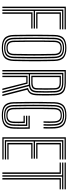

<svg xmlns="http://www.w3.org/2000/svg" viewBox="659 -1401 748 2106"><g transform="rotate(90 1033.0 -348.0)"><path d="M52.9 0V-696H301.4V-682.5H68.6V0ZM115.6 0V-330.4H292.9V-316.7H131.1V0ZM84.3 0V-668.8H301.4V-655.2H99.9V-357.6H292.9V-343.9H99.9V0ZM115.6 -371.1V-641.6H301.4V-628.1H131.1V-384.8H292.9V-371.1Z M506.3 6.2Q432.4 6.2 398.3 -23.6Q364.2 -53.4 362.9 -125.4Q361.9 -187.2 361.4 -242Q360.9 -296.9 360.9 -349.3Q360.9 -401.8 361.4 -455.9Q361.9 -510 362.9 -570.6Q364.2 -642.8 398.4 -672.5Q432.6 -702.2 506.3 -702.2Q578.3 -702.2 612.9 -672.8Q647.5 -643.4 649.3 -570.6Q650.7 -517.8 651.4 -464.6Q652 -411.4 652 -356.6Q652 -301.7 651.4 -244.2Q650.7 -186.7 649.3 -125.4Q647.5 -52.8 613.1 -23.3Q578.7 6.2 506.3 6.2ZM506.3 -6.5Q571.7 -6.5 602 -33.6Q632.2 -60.8 633.6 -125.8Q634.9 -183.9 635.5 -239.7Q636.1 -295.5 636.1 -350.2Q636.1 -404.9 635.5 -459.5Q635 -514.1 633.6 -570.2Q632.2 -635.5 601.8 -662.5Q571.3 -689.5 506.3 -689.5Q440.4 -689.5 410.1 -662.4Q379.8 -635.2 378.6 -570.2Q377.5 -517.6 377 -465.8Q376.5 -413.9 376.6 -360.2Q376.6 -306.6 377.1 -248.5Q377.6 -190.5 378.6 -125.8Q379.8 -62 409.6 -34.2Q439.3 -6.5 506.3 -6.5ZM506.3 -19.2Q448.3 -19.2 421.7 -43.6Q395.2 -67.9 394.3 -125.6Q393.3 -185 392.8 -237.5Q392.3 -289.9 392.3 -341.3Q392.3 -392.7 392.8 -448.5Q393.3 -504.2 394.3 -570.2Q395.2 -628 421.7 -652.4Q448.2 -676.8 506.3 -676.8Q562.4 -676.8 589.4 -652.8Q616.5 -628.9 617.9 -569.9Q619.4 -514 620.1 -460.3Q620.8 -406.5 620.8 -352.6Q620.7 -298.7 620 -242.7Q619.3 -186.6 617.9 -126.2Q616.5 -67.7 589.9 -43.5Q563.3 -19.2 506.3 -19.2ZM506.3 -32.1Q555.3 -32.1 578.1 -53.5Q600.9 -74.9 602.2 -126.6Q603.6 -187.3 604.2 -243.7Q604.8 -300.1 604.8 -354Q604.8 -407.9 604.2 -461.3Q603.6 -514.7 602.2 -569.4Q601 -621.8 577.7 -642.8Q554.4 -663.9 506.3 -663.9Q455.2 -663.9 433 -641.9Q410.9 -619.8 409.9 -569.8Q408.6 -493.1 408 -425.7Q407.4 -358.3 407.9 -286.7Q408.4 -215 409.9 -126Q410.9 -75.9 433.3 -54Q455.7 -32.1 506.3 -32.1ZM506.3 -44.8Q464.1 -44.8 445.3 -63.8Q426.5 -82.7 425.7 -126.2Q424.7 -185.4 424.1 -240.9Q423.6 -296.4 423.6 -350.5Q423.6 -404.6 424.1 -458.9Q424.6 -513.1 425.7 -569.8Q426.5 -613.4 445.4 -632.3Q464.3 -651.2 506.3 -651.2Q548.4 -651.2 566.9 -632.1Q585.4 -613 586.6 -569Q588 -508.1 588.8 -454.5Q589.6 -400.9 589.6 -349.2Q589.6 -297.5 588.8 -243.3Q588 -189 586.6 -126.8Q585.6 -82.3 566.5 -63.6Q547.4 -44.8 506.3 -44.8ZM506.3 -57.8Q540.2 -57.8 555.2 -74Q570.3 -90.3 570.9 -128.1Q572.4 -211.5 572.8 -280.6Q573.2 -349.7 572.8 -418.1Q572.4 -486.5 570.9 -567.9Q570.3 -605.6 555.2 -621.9Q540.2 -638.2 506.3 -638.2Q472.4 -638.2 457.1 -622.2Q441.9 -606.3 441.2 -568.8Q440 -504.3 439.5 -450.1Q439 -396 439 -345.4Q439 -294.8 439.6 -242Q440.2 -189.1 441.2 -127.1Q441.9 -90.2 456.9 -74Q471.8 -57.8 506.3 -57.8Z M747.9 0V-696H890.1Q932.3 -696 961.9 -685.5Q991.6 -675 1007.7 -648.6Q1023.8 -622.3 1025.3 -574.8Q1026.5 -540.1 1026.9 -507.3Q1027.4 -474.5 1027 -442.1Q1026.7 -409.7 1025.3 -376Q1023.7 -333.4 1009.5 -309.6Q995.3 -285.9 963.9 -273L1033.8 0H1017.4L944.7 -281.4Q979.5 -290.4 993.8 -313.1Q1008.1 -335.9 1009.6 -376.4Q1011 -410.1 1011.4 -442.6Q1011.9 -475 1011.4 -507.6Q1011 -540.2 1009.6 -574.4Q1008.2 -615.8 994.4 -639.4Q980.6 -663 954.5 -672.8Q928.5 -682.5 890.1 -682.5H763.6V0ZM810.6 0V-276.1H875.7Q881.3 -276.1 886.7 -276.2Q892.1 -276.3 897.4 -276.3L968.5 0H952.2L885.7 -262.6Q883.4 -262.6 881 -262.6Q878.6 -262.6 876.1 -262.6H826.1V0ZM779.3 0V-668.8H890.1Q937.5 -668.8 964.7 -649.7Q991.9 -630.6 994 -573.8Q995.8 -524.7 996 -475.4Q996.2 -426.1 994 -377.1Q992.2 -336.9 975.9 -317.5Q959.7 -298.1 924.7 -292.1L1001 0H984.7L909 -290.6Q904.1 -290.1 899 -290Q893.8 -289.9 889.5 -289.9H794.9V0ZM794.9 -303.4H889.5Q933.8 -303.4 955.1 -319.7Q976.5 -336 978.3 -377.5Q980.3 -429 980.4 -475.1Q980.5 -521.2 978.3 -573.2Q976.4 -620.8 954.3 -638Q932.1 -655.2 890.1 -655.2H794.9ZM810.6 -317.1V-641.6H890.1Q923.8 -641.6 942.6 -627.7Q961.4 -613.7 962.6 -572.9Q963.9 -521.6 964.3 -477.7Q964.7 -433.9 962.7 -378Q961.4 -343.1 943.1 -330.1Q924.9 -317.1 889.5 -317.1ZM826.1 -330.6H889.5Q915.2 -330.6 930.6 -340Q946 -349.4 946.9 -378.7Q949 -437.1 948.5 -479.8Q948.1 -522.5 946.9 -572.5Q946.2 -606.3 930.9 -617.2Q915.6 -628.1 890.1 -628.1H826.1Z M1245.6 6.2Q1171.6 6.2 1136.8 -22.8Q1102.1 -51.8 1100.4 -121.9Q1098.7 -198.5 1098 -271.4Q1097.4 -344.2 1098 -418Q1098.7 -491.9 1100.6 -570.9Q1102.4 -639.5 1135 -670.8Q1167.7 -702.2 1245.1 -702.2Q1316.5 -702.2 1351 -673.4Q1385.4 -644.5 1388.8 -574.3Q1389.9 -553.4 1390.1 -532.2Q1390.4 -511 1390.1 -490.7Q1389.8 -470.4 1388.8 -451.7H1373.1Q1374.5 -479.1 1374.5 -509.3Q1374.6 -539.4 1373.1 -573.3Q1370.2 -637.8 1339.2 -663.7Q1308.3 -689.7 1245.1 -689.7Q1181.2 -689.7 1149.5 -663.4Q1117.7 -637.2 1116 -570.6Q1114.7 -514.7 1114.1 -458.2Q1113.5 -401.7 1113.5 -345.3Q1113.5 -288.8 1114.2 -233Q1114.9 -177.1 1116 -122.3Q1117.6 -60.3 1147.7 -33.3Q1177.8 -6.3 1245.6 -6.3Q1311.3 -6.3 1342.4 -32.5Q1373.6 -58.7 1375.8 -122.3Q1376.7 -147 1377 -173.6Q1377.4 -200.2 1377.3 -228.7Q1377.2 -257.1 1376.6 -286.6H1249.3V-300.4H1391.9Q1392.6 -270.7 1392.8 -241Q1393.1 -211.3 1392.9 -181.6Q1392.7 -151.9 1391.5 -121.7Q1389 -50.2 1353.2 -22Q1317.4 6.2 1245.6 6.2ZM1245.6 -18.6Q1187.6 -18.6 1160.4 -42.2Q1133.3 -65.9 1131.7 -122.7Q1130.6 -173.5 1129.9 -227.8Q1129.2 -282.2 1129.1 -338.9Q1129 -395.7 1129.7 -453.6Q1130.4 -511.5 1131.8 -569.4Q1133.4 -627 1159.6 -652.2Q1185.9 -677.4 1245.1 -677.4Q1301.7 -677.4 1328.3 -653.4Q1354.9 -629.5 1357.5 -572.9Q1358.7 -548.8 1359 -529.3Q1359.3 -509.7 1358.9 -491.2Q1358.5 -472.7 1357.4 -451.7H1341.7Q1342.8 -474.1 1343.2 -493Q1343.6 -511.8 1343.2 -530.6Q1342.8 -549.4 1341.8 -571.6Q1339.3 -621.2 1317.2 -643Q1295.1 -664.8 1245.1 -664.8Q1197 -664.8 1173 -643.9Q1149 -622.9 1147.4 -569.7Q1146 -515.2 1145.3 -461Q1144.6 -406.8 1144.7 -351.7Q1144.7 -296.6 1145.4 -239.7Q1146 -182.8 1147.4 -123.1Q1148.6 -74.3 1171.4 -52.8Q1194.1 -31.2 1245.6 -31.2Q1296.9 -31.2 1319.8 -52.7Q1342.8 -74.2 1344.5 -123.5Q1345.1 -141 1345.4 -162.4Q1345.7 -183.8 1345.8 -208.2Q1346 -232.6 1345.6 -259.4H1249.3V-273.1H1361.3Q1361.7 -231.8 1361.4 -192.9Q1361 -154 1360.1 -122.8Q1358.2 -65.2 1330.4 -41.9Q1302.6 -18.6 1245.6 -18.6ZM1245.6 -43.7Q1202.6 -43.7 1183.3 -62.1Q1164 -80.6 1163 -123.4Q1161.2 -204.2 1160.7 -275.8Q1160.1 -347.5 1160.7 -418.6Q1161.4 -489.6 1163 -568.9Q1164 -613.5 1183 -632.9Q1202.1 -652.3 1245.1 -652.3Q1287.1 -652.3 1305.6 -632.9Q1324 -613.4 1326.1 -570.8Q1327.7 -537.8 1327.7 -511.7Q1327.7 -485.5 1326.1 -451.7H1310.4Q1311.5 -470.7 1311.9 -489Q1312.3 -507.3 1312 -527Q1311.7 -546.7 1310.6 -569.4Q1308.8 -607.1 1293.7 -623.4Q1278.7 -639.8 1245.1 -639.8Q1210.8 -639.8 1195.3 -623.1Q1179.7 -606.5 1178.7 -568Q1177.3 -508.7 1176.7 -453.9Q1176 -399.1 1176 -345.7Q1176 -292.2 1176.7 -237.7Q1177.3 -183.1 1178.6 -124.3Q1179.4 -88.5 1194.6 -72.4Q1209.9 -56.2 1245.6 -56.2Q1280.8 -56.2 1296.7 -72.1Q1312.7 -88 1314 -125.4Q1314.4 -141.6 1314.5 -159.3Q1314.7 -176.9 1314.5 -195.5Q1314.4 -214 1313.9 -232.4H1249.3V-245.9H1329.9Q1330.4 -206.9 1330.3 -174.8Q1330.1 -142.7 1329.6 -124.3Q1328.2 -80.2 1308.1 -61.9Q1287.9 -43.7 1245.6 -43.7Z M1485.4 0V-696H1729.3V-682.5H1501.1V-13.5H1729.3V0ZM1548.1 -54.4V-330.4H1720.6V-316.7H1563.6V-67.9H1729.3V-54.4ZM1516.8 -27.2V-668.8H1729.3V-655.2H1532.4V-357.6H1720.6V-343.9H1532.4V-40.8H1729.3V-27.2ZM1548.1 -371.1V-641.6H1729.3V-628.1H1563.6V-384.8H1720.6V-371.1Z M1902.4 0V-655.2H1762.9V-668.8H2057V-655.2H1917.9V0ZM1871.1 0V-628.1H1762.9V-641.6H1886.8V0ZM1933.5 0V-641.6H2057V-628.1H1949.2V0ZM1762.9 -682.5V-696H2057V-682.5Z"/></g></svg>

Font: Big Shoulders Inline Text SC Thin
Style: Regular
Weight: 100
Designer: Patric King
Foundry: XO Type Co
Version: Version 2.002